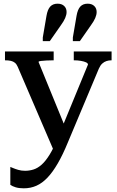

<svg xmlns="http://www.w3.org/2000/svg" viewBox="-20 -789 632 1041"><path d="M346 -69 319 -11 272 29 76 -427Q70 -441 61 -448.5Q52 -456 39 -459Q26 -462 8 -462H7V-510H271V-462H269Q251 -462 232.5 -461Q214 -460 201.5 -458.5Q189 -457 189 -453ZM348 -17Q321 49 293.5 96.5Q266 144 237.5 174Q209 204 177.5 218Q146 232 109 232Q83 232 65 226.5Q47 221 36 213V116Q39 117 50.5 122Q62 127 79 132Q96 137 116 137Q139 137 161.5 130Q184 123 205.5 104Q227 85 249 49.5Q271 14 294 -43L306 -72L457 -439Q457 -446 446.5 -451Q436 -456 418.5 -459Q401 -462 383 -462H380V-510H585V-462H584Q570 -462 557.5 -458Q545 -454 534.5 -444.5Q524 -435 516 -417ZM232 -703Q238 -738 252.5 -753.5Q267 -769 292 -769Q315 -769 328 -756.5Q341 -744 341 -724Q341 -709 333.5 -691.5Q326 -674 310 -652L250 -566H212V-586ZM395 -703Q401 -738 415.5 -753.5Q430 -769 455 -769Q478 -769 491 -756.5Q504 -744 504 -724Q504 -709 496.5 -691.5Q489 -674 473 -652L413 -566H375V-586Z"/></svg>

Font: Roboto Serif 36pt Medium
Style: Regular
Weight: 500
Designer: Greg Gazdowicz
Foundry: Commercial Type
Version: Version 1.008